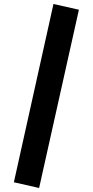

<svg xmlns="http://www.w3.org/2000/svg" viewBox="-20 -835 466 966"><path d="M249 -814.9 377 -786.1 176.8 110.8 49.8 82Z"/></svg>

Font: Fira Sans Compressed
Style: Bold
Weight: 700
Width: 1
Designer: Carrois Corporate & Edenspiekermann AG
Foundry: Carrois Corporate GbR & Edenspiekermann AG
Version: Version 4.203;PS 004.203;hotconv 1.0.88;makeotf.lib2.5.64775